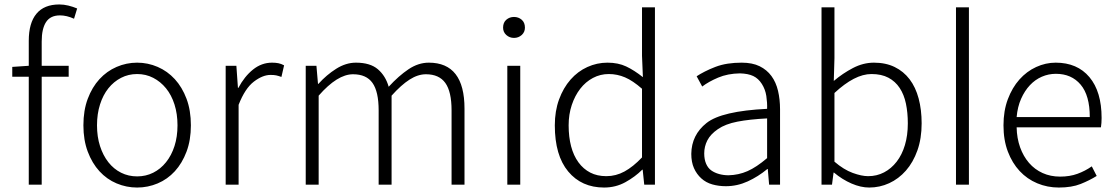

<svg xmlns="http://www.w3.org/2000/svg" viewBox="-20 -828 5002 861"><path d="M312 -744Q279 -759 249 -759Q206 -759 186.5 -729Q167 -699 167 -642V-533H288V-484H167V0H109V-484H35V-528L109 -533V-645Q109 -725 143.5 -766.5Q178 -808 246 -808Q266 -808 286.5 -803Q307 -798 326 -790Z M595 13Q547 13 503 -5.5Q459 -24 426 -60Q393 -96 373.5 -148Q354 -200 354 -266Q354 -333 373.5 -385Q393 -437 426 -473Q459 -509 503 -528Q547 -547 595 -547Q643 -547 687 -528Q731 -509 764 -473Q797 -437 816.5 -385Q836 -333 836 -266Q836 -200 816.5 -148Q797 -96 764 -60Q731 -24 687 -5.5Q643 13 595 13ZM595 -37Q634 -37 667 -53.5Q700 -70 724.5 -100.5Q749 -131 762.5 -173Q776 -215 776 -266Q776 -317 762.5 -359.5Q749 -402 724.5 -432Q700 -462 667 -479Q634 -496 595 -496Q556 -496 523 -479Q490 -462 466 -432Q442 -402 428.5 -359.5Q415 -317 415 -266Q415 -215 428.5 -173Q442 -131 466 -100.5Q490 -70 523 -53.5Q556 -37 595 -37Z M992 -533H1040L1047 -434H1049Q1076 -485 1114.5 -516Q1153 -547 1200 -547Q1216 -547 1228.5 -544.5Q1241 -542 1254 -535L1242 -483Q1228 -488 1218.5 -490Q1209 -492 1193 -492Q1158 -492 1118.5 -462Q1079 -432 1050 -358V0H992Z M1351 -533H1399L1406 -452H1408Q1444 -492 1487.5 -519.5Q1531 -547 1576 -547Q1640 -547 1674.5 -517.5Q1709 -488 1723 -439Q1768 -488 1812 -517.5Q1856 -547 1903 -547Q2063 -547 2063 -341V0H2005V-333Q2005 -417 1977 -456Q1949 -495 1890 -495Q1854 -495 1816.5 -471Q1779 -447 1736 -399V0H1678V-333Q1678 -417 1650.5 -456Q1623 -495 1563 -495Q1493 -495 1409 -399V0H1351Z M2255 -533H2313V0H2255ZM2285 -658Q2265 -658 2250.5 -671Q2236 -684 2236 -704Q2236 -727 2250.5 -739.5Q2265 -752 2285 -752Q2305 -752 2319.5 -739.5Q2334 -727 2334 -704Q2334 -684 2319.5 -671Q2305 -658 2285 -658Z M2689 13Q2588 13 2528 -59Q2468 -131 2468 -266Q2468 -330 2487 -382Q2506 -434 2538.5 -471Q2571 -508 2614 -527.5Q2657 -547 2704 -547Q2752 -547 2788 -530Q2824 -513 2863 -482L2859 -578V-795H2917V0H2869L2862 -67H2860Q2828 -35 2784.5 -11Q2741 13 2689 13ZM2699 -38Q2742 -38 2780.5 -59Q2819 -80 2859 -122V-430Q2818 -466 2783 -481Q2748 -496 2710 -496Q2672 -496 2639 -478.5Q2606 -461 2582 -430Q2558 -399 2544 -357Q2530 -315 2530 -266Q2530 -214 2541 -172Q2552 -130 2574 -100Q2596 -70 2627 -54Q2658 -38 2699 -38Z M3235 7Q3203 7 3174.5 -1Q3146 -9 3125 -28Q3104 -47 3092 -74Q3080 -101 3080 -138Q3081 -223 3148.5 -276.5Q3216 -330 3420 -340Q3421 -368 3416.5 -397.5Q3412 -427 3396.5 -451.5Q3381 -476 3358 -487Q3335 -498 3298 -499Q3243 -498 3200.5 -480Q3158 -462 3129 -440L3104 -486Q3119 -496 3140.5 -507Q3162 -518 3188 -528Q3214 -538 3243.5 -542.5Q3273 -547 3306 -547Q3354 -547 3386.5 -531Q3419 -515 3439.5 -487Q3460 -459 3469 -420.5Q3478 -382 3478 -338V0H3429L3423 -70H3421Q3380 -36 3333 -14.5Q3286 7 3235 7ZM3247 -42Q3292 -43 3332 -60.5Q3372 -78 3420 -119V-297Q3341 -293 3287 -282.5Q3233 -272 3199.5 -249Q3166 -226 3152 -198.5Q3138 -171 3138 -140Q3138 -113 3146.5 -93.5Q3155 -74 3170 -63.5Q3185 -53 3205 -47.5Q3225 -42 3247 -42Z M3878 13Q3840 13 3798.5 -5Q3757 -23 3720 -54H3718L3711 0H3664V-795H3722V-567L3719 -465Q3759 -499 3805 -523Q3851 -547 3899 -547Q3952 -547 3992 -527.5Q4032 -508 4059 -472.5Q4086 -437 4099.5 -386.5Q4113 -336 4113 -275Q4113 -207 4094 -153.5Q4075 -100 4042.5 -63Q4010 -26 3967.5 -6.5Q3925 13 3878 13ZM3873 -38Q3912 -38 3944.5 -55Q3977 -72 4001 -103Q4025 -134 4038 -177.5Q4051 -221 4051 -275Q4051 -323 4042.5 -363.5Q4034 -404 4014.5 -433.5Q3995 -463 3964 -479.5Q3933 -496 3888 -496Q3850 -496 3808.5 -474.5Q3767 -453 3722 -411V-103Q3764 -67 3804 -52.5Q3844 -38 3873 -38Z M4267 0V-795H4325V0Z M4728 13Q4677 13 4631.5 -6Q4586 -25 4552.5 -61Q4519 -97 4499.5 -148.5Q4480 -200 4480 -266Q4480 -331 4499.5 -383Q4519 -435 4551.5 -471.5Q4584 -508 4626.5 -527.5Q4669 -547 4714 -547Q4811 -547 4865.5 -482Q4920 -417 4920 -299Q4920 -276 4917 -257H4539Q4540 -208 4554.5 -167.5Q4569 -127 4594.5 -97.5Q4620 -68 4655.5 -52Q4691 -36 4734 -36Q4777 -36 4811.5 -48.5Q4846 -61 4876 -82L4898 -39Q4866 -19 4826 -3Q4786 13 4728 13ZM4867 -303Q4867 -400 4826 -448.5Q4785 -497 4715 -497Q4682 -497 4652 -484Q4622 -471 4598.5 -446Q4575 -421 4559 -385Q4543 -349 4539 -303Z"/></svg>

Font: SpoqaHanSansJP-Light
Style: Regular
Weight: 300
Designer: [Source Han Sans]
Ryoko NISHIZUKA  (kana & ideographs); Paul D. Hunt (Latin, Greek & Cyrillic); Wenlong ZHANG  (bopomofo
Foundry: Spoqa (http://bi.spoqa.com)
Version: Version 1.002.20150607